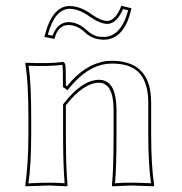

<svg xmlns="http://www.w3.org/2000/svg" viewBox="-20 -653 640 676"><path d="M512.2 -180.2Q512.2 -69.3 522.9 0L521 2.9Q519.5 2.9 442.9 0Q442.9 0 376 2.9L374 0Q379.9 -54.2 379.9 -180.2V-269Q378.9 -361.3 328.1 -361.8Q272.5 -360.4 211.9 -282.2V-180.2Q211.9 -67.9 217.8 0L214.8 2.9Q213.4 2.9 152.8 0Q152.8 0 70.8 2.9L68.8 0Q79.6 -70.3 80.1 -180.2V-234.9Q80.1 -367.7 68.8 -429.2L70.8 -432.1Q156.2 -428.2 201.2 -435.1Q208.5 -433.1 210 -424.8Q211.9 -413.6 211.9 -352.1L215.8 -349.1Q276.9 -427.2 355 -438Q364.3 -439 373 -439Q501 -439 511.2 -315.4Q512.2 -303.2 512.2 -291ZM357.9 -579.1Q387.7 -581.1 407.2 -632.8L442.9 -624Q421.4 -524.9 359.4 -514.2Q352.5 -513.2 346.2 -513.2Q307.6 -513.2 281.2 -537.1Q278.8 -539.6 276.9 -541Q251 -564.5 221.2 -564.9Q187 -564.9 173.8 -523.4Q172.9 -519.5 171.9 -516.1L136.2 -522.9Q162.6 -630.9 224.1 -631.8Q264.2 -631.3 303.2 -602.1Q335.4 -579.6 357.9 -579.1ZM502 -180.2V-291Q502 -404.8 419.9 -424.3Q398.9 -429.2 373 -429.2Q303.2 -429.2 240.7 -362.3Q231.4 -352.5 224.1 -342.8L217.8 -335.4L201.7 -346.7V-352.1Q201.7 -412.6 200.2 -423.3V-424.3L199.7 -424.8Q158.2 -418.9 80.6 -421.4Q90.3 -356.9 89.8 -234.9V-180.2Q89.8 -74.2 80.1 -7.3Q124 -9.8 152.8 -9.8Q180.2 -9.8 207.5 -7.8Q202.1 -73.7 202.1 -180.2V-285.2L204.1 -288.1Q268.6 -371.1 328.1 -372.1Q383.8 -372.1 389.2 -287.6Q389.6 -278.3 390.1 -269V-180.2Q390.1 -58.1 384.8 -7.8Q415.5 -10.3 442.9 -9.8Q471.2 -9.8 511.7 -7.8Q502 -74.7 502 -180.2ZM357.9 -568.8Q331.1 -569.8 296.9 -593.8Q259.3 -621.6 224.1 -622.1Q172.4 -620.1 148.4 -530.8L165 -527.3Q181.6 -573.7 221.2 -575.2Q255.9 -574.2 283.7 -548.3Q306.2 -526.9 328.1 -523.9Q336.9 -522.9 346.2 -522.9Q406.7 -524.9 431.2 -616.7L413.1 -621.1Q391.1 -569.8 357.9 -568.8Z"/></svg>

Font: Linux Biolinum Outline O
Style: Bold
Weight: 700
Designer: Philipp H. Poll
Foundry: Philipp H. Poll
Version: Version 0.9.2